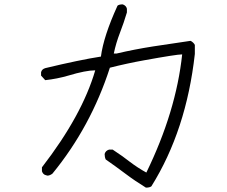

<svg xmlns="http://www.w3.org/2000/svg" viewBox="-20 -794 1040 879"><path d="M648 65Q599 35 554.5 1.5Q510 -32 464 -64Q459 -75 459 -89Q463 -104 479 -109H496Q546 -76 572 -55Q610 -26 650 -4Q786 -283 814 -545Q789 -545 640 -518Q562 -504 483 -484Q396 -214 220 1Q208 10 197 10Q195 10 190 8Q177 5 172 -10V-28Q356 -266 416 -472Q373 -472 293 -448Q242 -433 187 -427L168 -448V-463Q171 -477 187 -482Q345 -520 442 -535Q454 -628 518 -768Q525 -774 542 -774Q558 -768 561 -754V-737Q547 -690 529 -643.5Q511 -597 501 -549H514Q595 -568 681 -581.5Q767 -595 852 -607Q858 -605 864.5 -598.5Q871 -592 872 -588V-547Q833 -197 673 59Q665 65 648 65Z"/></svg>

Font: Yozai
Style: Regular
Weight: 400
Designer: LXGW / Y.OzVox
Foundry: LXGW / Y.OzVox
Version: Version 0.861;October 22, 2024